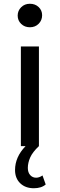

<svg xmlns="http://www.w3.org/2000/svg" viewBox="-20 -777 319 1021"><path d="M60 127Q60 58 116 0H91V-530H187V0Q153 32 140.5 60.5Q128 89 128 116Q128 140 140.5 154Q153 168 172 168Q189 168 206 156L223 204Q200 224 160 224Q115 224 87.5 197.5Q60 171 60 127ZM74 -694Q74 -720 92.5 -738.5Q111 -757 139 -757Q167 -757 185.5 -739.5Q204 -722 204 -696Q204 -669 185.5 -650.5Q167 -632 139 -632Q111 -632 92.5 -650Q74 -668 74 -694Z"/></svg>

Font: CMG Sans Medium
Style: Regular
Weight: 500
Designer: Julieta Ulanovsky
Foundry: Julieta Ulanovsky
Version: Version 7.200